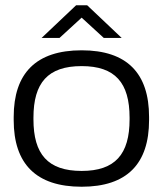

<svg xmlns="http://www.w3.org/2000/svg" viewBox="-20 -700 618 729"><path d="M32 -256V-244C32 -78 117 9 290 9C462 9 546 -78 546 -244V-256C546 -422 462 -509 290 -509C117 -509 32 -422 32 -256ZM107 -247V-253C107 -386 162 -449 290 -449C417 -449 472 -386 472 -253V-247C472 -114 417 -51 290 -51C162 -51 107 -114 107 -247ZM138 -556H206L290 -633L374 -556H442L311 -680H269Z"/></svg>

Font: LT Wave Light
Style: Regular
Weight: 300
Designer: Daniel Lyons
Version: Version 2.5 (Glyphs App)